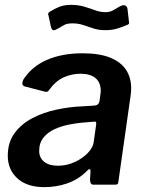

<svg xmlns="http://www.w3.org/2000/svg" viewBox="-20 -759 598 789"><path d="M334 -53Q299 -20 255 -5Q211 10 162 10Q91 10 51.5 -26Q12 -62 12 -119Q12 -174 40 -212Q68 -250 113 -273.5Q158 -297 212 -308.5Q266 -320 317 -322L367 -325Q386 -326 389 -344L392 -367Q393 -372 393.5 -376.5Q394 -381 394 -385Q394 -420 372.5 -438Q351 -456 311 -456Q275 -456 241.5 -441Q208 -426 181 -388Q178 -383 174 -382Q170 -381 162 -383L81 -404Q75 -406 72.5 -412Q70 -418 76 -432Q111 -486 173 -513Q235 -540 319 -540Q389 -540 433 -522Q477 -504 498 -472Q519 -440 519 -397Q519 -390 518.5 -383Q518 -376 517 -368L467 -16Q466 -5 463 -2.5Q460 0 450 0H365Q356 0 353 -6Q350 -12 350 -22L352 -56Q351 -73 334 -53ZM375 -246Q376 -255 374.5 -257.5Q373 -260 365 -259L318 -255Q294 -253 263.5 -247Q233 -241 205 -228.5Q177 -216 159 -194Q141 -172 141 -139Q141 -111 161 -94.5Q181 -78 218 -78Q247 -78 273 -87.5Q299 -97 318 -111Q338 -125 350.5 -142Q363 -159 365 -175ZM501 -656Q485 -649 463 -642Q441 -635 413 -635Q385 -635 363 -642.5Q341 -650 321 -656.5Q301 -663 277 -663Q253 -663 239.5 -654Q226 -645 207 -636Q199 -633 195 -637Q191 -641 189 -650L181 -687Q180 -694 178 -699.5Q176 -705 185 -711Q204 -723 224 -731Q244 -739 272 -739Q301 -739 325 -732Q349 -725 370.5 -717Q392 -709 413 -709Q429 -709 440.5 -714.5Q452 -720 462.5 -727Q473 -734 483 -737Q492 -739 497.5 -734.5Q503 -730 504 -722L509 -678Q510 -672 510.5 -665.5Q511 -659 501 -656Z"/></svg>

Font: Libre Franklin Thin SemiBold
Style: Italic
Weight: 600
Italic angle: -8°
Version: Version 3.000